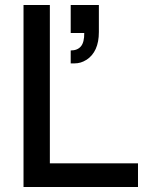

<svg xmlns="http://www.w3.org/2000/svg" viewBox="-20 -749 596 769"><path d="M179.7 -729V-94.7H532.7V0H74.2V-729ZM263.2 -729H376V-620.6Q376 -541.5 325.7 -508.8V-509.3Q304.2 -495.1 278.3 -495.1H263.2V-546.9Q290.5 -546.9 304.2 -563.5Q317.9 -580.1 317.4 -616.7H263.2Z"/></svg>

Font: SolaimanLipi
Style: Bold
Weight: 700
Designer: Solaiman Karim
Foundry: Al Mamun Sumon
Version: Version 2.000